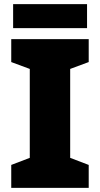

<svg xmlns="http://www.w3.org/2000/svg" viewBox="-20 -902 480 922"><path d="M398 -882H43V-767H398ZM406 0V-110L317 -144V-571L406 -604V-714H34V-604L123 -571V-144L34 -110V0Z"/></svg>

Font: Noto Sans Malayalam Black
Style: Regular
Weight: 900
Designer: Jelle Bosma - Monotype Design Team
Foundry: Monotype Imaging Inc.
Version: Version 2.104